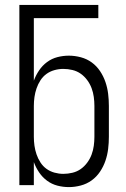

<svg xmlns="http://www.w3.org/2000/svg" viewBox="-20 -755 515 783"><path d="M261 8Q237 8 214 2Q191 -4 172 -18Q153 -32 139.5 -52Q126 -72 118 -94V0H59V-735H381V-681H118V-426Q126 -448 139.5 -468Q153 -488 172 -502Q191 -516 214 -522Q237 -528 261 -528Q285 -528 309.5 -521.5Q334 -515 354 -500.5Q374 -486 388 -465Q402 -444 410 -420.5Q418 -397 421 -372.5Q424 -348 424 -323V-197Q424 -172 421 -147.5Q418 -123 410 -99.5Q402 -76 388 -55Q374 -34 354 -19.5Q334 -5 309.5 1.5Q285 8 261 8ZM238 -46Q257 -46 275.5 -50.5Q294 -55 309 -65.5Q324 -76 335.5 -91.5Q347 -107 353.5 -124.5Q360 -142 362.5 -160.5Q365 -179 365 -197V-323Q365 -341 362.5 -359.5Q360 -378 353.5 -395.5Q347 -413 335.5 -428.5Q324 -444 309 -454.5Q294 -465 275.5 -469.5Q257 -474 238 -474Q220 -474 202 -469Q184 -464 169.5 -453.5Q155 -443 145 -427.5Q135 -412 129 -394.5Q123 -377 120.5 -359Q118 -341 118 -323V-197Q118 -179 120.5 -161Q123 -143 129 -125.5Q135 -108 145 -92.5Q155 -77 169.5 -66.5Q184 -56 202 -51Q220 -46 238 -46Z"/></svg>

Font: Iosevka QP Light
Style: Regular
Weight: 300
Designer: Belleve Invis
Foundry: Belleve Invis
Version: Version 20.0.0; ttfautohint (v1.8.4)